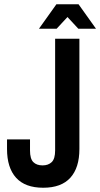

<svg xmlns="http://www.w3.org/2000/svg" viewBox="-20 -882 471 902"><path d="M353 -700V-182Q353 -94 310.5 -47Q268 0 183 0Q98 0 55.5 -47Q13 -94 13 -182V-227H121V-175Q121 -136 136.5 -120.5Q152 -105 180 -105Q207 -105 223 -120.5Q239 -136 239 -175V-700ZM245 -862H349L431 -747H348L297 -802L246 -747H163Z"/></svg>

Font: Booming Bebas 2
Style: Regular
Weight: 400
Designer: Ryoichi Tsunekawa
Foundry: Ryoichi Tsunekawa
Version: Version 2.000